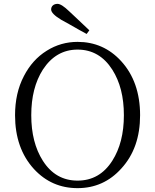

<svg xmlns="http://www.w3.org/2000/svg" viewBox="-20 -960 803 995"><path d="M382 15C472 15 548 -19 609 -87C674 -158 706 -250 706 -363C706 -478 673 -572 608 -643C547 -710 471 -743 382 -743C325 -743 271 -728 222 -697C172 -666 133 -622 104 -566C73 -507 58 -439 58 -363C58 -248 91 -155 156 -84C217 -18 292 15 382 15ZM382 -24C306 -24 246 -58 202 -127C162 -190 142 -268 142 -363C142 -458 162 -536 202 -599C247 -668 307 -703 382 -703C458 -703 518 -668 562 -599C602 -536 622 -458 622 -363C622 -268 602 -190 562 -127C518 -58 458 -24 382 -24ZM443 -803C427 -818 403 -841 370 -872C356 -885 345 -895 338 -902C312 -927 292 -940 278 -940C258 -940 245 -928 245 -911C245 -896 263 -878 298 -857C307 -852 320 -845 338 -835C378 -812 408 -795 429 -784Z"/></svg>

Font: AllPunType Light
Style: Regular
Weight: 300
Version: 1.0